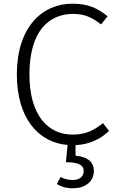

<svg xmlns="http://www.w3.org/2000/svg" viewBox="-20 -772 634 1037"><path d="M388 69V12C470 8 528 -26 569 -65L536 -107C492 -72 448 -45 372 -45C242 -45 139 -146 139 -370C139 -606 246 -697 375 -697C435 -697 476 -679 526 -640L561 -684C508 -727 458 -752 370 -752C206 -752 71 -623 71 -370C71 -134 187 -2 345 11L336 104C404 104 432 120 432 151C432 186 405 200 373 200C345 200 324 193 307 184L287 222C307 235 336 245 374 245C435 245 487 213 487 151C487 107 458 75 388 69Z"/></svg>

Font: Glow Sans SC Normal
Style: Regular
Weight: 400
Designer: Ryoko NISHIZUKA (kana, bopomofo & ideographs); Paul D. Hunt (Latin, Greek & Cyrillic); Sandoll Communications, Soo-young
Version: Version 0.93